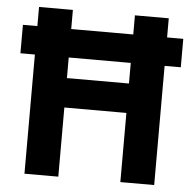

<svg xmlns="http://www.w3.org/2000/svg" viewBox="-50 -730 785 780"><g transform="rotate(5 342.5 -340.0)"><path d="M19 -486H78V0H216V-282H469V0H607V-486H673V-602H607V-680H469V-602H216V-680H78V-602H19ZM216 -402V-486H469V-402Z"/></g></svg>

Font: RazerF5
Style: Bold
Weight: 700
Foundry: Razer Inc.
Version: Version 1.000;PS 001.001;hotconv 1.0.56